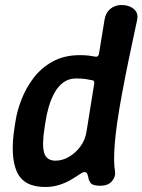

<svg xmlns="http://www.w3.org/2000/svg" viewBox="-20 -733 568 766"><path d="M160 13Q74 13 47 -48.5Q20 -110 38 -225L42 -250Q48 -290 65.5 -335.5Q83 -381 113.5 -421.5Q144 -462 190 -487.5Q236 -513 299 -513Q320 -513 335.5 -511Q351 -509 360 -507Q373 -505 375 -519L397 -654Q401 -681 419.5 -697Q438 -713 465 -713Q495 -713 514 -697Q533 -681 527 -653Q489 -479 466.5 -357.5Q444 -236 438 -161Q432 -86 439 -48Q442 -29 427 -10.5Q412 8 380 8Q351 8 342.5 -2Q334 -12 332 -27Q330 -38 325.5 -43Q321 -48 314 -46Q308 -45 295 -36Q282 -27 262.5 -15.5Q243 -4 217 4.5Q191 13 160 13ZM202 -92Q229 -92 255.5 -107.5Q282 -123 301 -149Q320 -175 325 -207L356 -400Q357 -413 347 -413Q339 -415 322.5 -417.5Q306 -420 284 -420Q254 -420 232.5 -404Q211 -388 197 -362Q183 -336 174.5 -306.5Q166 -277 162 -250L158 -225Q147 -156 156 -124Q165 -92 202 -92Z"/></svg>

Font: Winky Sans Medium
Style: Italic
Weight: 500
Italic angle: -8.97852°
Designer: Simon Atzbach
Foundry: typofactur
Version: Version 1.205